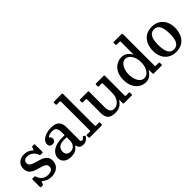

<svg xmlns="http://www.w3.org/2000/svg" viewBox="175 -1862 2957 2957"><g transform="rotate(-45 1654.0 -383.0)"><path d="M395.5 -362Q376.5 -417 334 -446.5Q291.5 -476 243 -476Q205 -476 185 -458Q165 -440 165 -411Q165 -378 187.5 -359Q210 -340 246 -328.5Q282 -317 322.2 -306.2Q362.5 -295.5 398.2 -278.5Q434 -261.5 457 -231.8Q480 -202 480 -152.5Q480 -98.5 455 -61.5Q430 -24.5 387.8 -5.5Q345.5 13.5 294.5 13.5Q245.5 13.5 207.8 -2.2Q170 -18 146.5 -38.5Q139 -45 134.5 -45Q130 -45 126.5 -35.5L114.5 -2Q110 10 95.5 10H65.5Q53 10 53 -4V-161.5Q53 -170.5 55.5 -173.8Q58 -177 66.5 -177H103.5Q112.5 -177 115.2 -173.5Q118 -170 120 -163.5Q158.5 -45 278 -45Q327.5 -45 353.8 -65.8Q380 -86.5 380 -122.5Q380 -155 357.5 -173.2Q335 -191.5 299.8 -202.2Q264.5 -213 225 -223.8Q185.5 -234.5 150 -252Q114.5 -269.5 92.2 -300.5Q70 -331.5 70 -383.5Q70 -431.5 91.5 -464.8Q113 -498 149.8 -515.8Q186.5 -533.5 231.5 -533.5Q280.5 -533.5 316 -517Q351.5 -500.5 372 -480.5Q379.5 -472.5 381.5 -471Q383.5 -469.5 388 -482L401 -519Q403.5 -525.5 406.8 -527.8Q410 -530 419.5 -530H449Q462 -530 462 -516V-360Q462 -352 459 -349.5Q456 -347 447.5 -347H412.5Q402 -347 400 -350.8Q398 -354.5 395.5 -362Z M562.5 -123Q562.5 -171.5 592.8 -211.2Q623 -251 681.8 -274.8Q740.5 -298.5 826.5 -298.5H873.5Q882 -298.5 884.2 -300.5Q886.5 -302.5 886.5 -311.5V-367Q886.5 -415.5 867 -447Q847.5 -478.5 791 -478.5Q755 -478.5 725.2 -467.8Q695.5 -457 695.5 -443.5Q695.5 -435 702.2 -430.8Q709 -426.5 715.5 -418.8Q722 -411 722 -391Q722 -364 704.8 -347Q687.5 -330 660 -330Q633.5 -330 613.8 -343.8Q594 -357.5 594 -391.5Q594 -434.5 626 -465.5Q658 -496.5 709.2 -513.2Q760.5 -530 817.5 -530Q887.5 -530 925.5 -507.8Q963.5 -485.5 978.2 -448.8Q993 -412 993 -368.5V-80Q993 -65 1000.8 -58Q1008.5 -51 1019 -51Q1029.5 -51 1041.2 -57Q1053 -63 1065.5 -83Q1070.5 -91.5 1077 -86.5L1100.5 -72Q1107 -67.5 1103.5 -60Q1086 -26.5 1056.2 -8.2Q1026.5 10 991 10H990.5Q953 10 933.8 -1.8Q914.5 -13.5 906.5 -29.8Q898.5 -46 894.5 -58.5Q891.5 -68.5 888.2 -68.5Q885 -68.5 878 -59.5Q869 -47.5 851.8 -31Q834.5 -14.5 803.2 -2.2Q772 10 720.5 10Q651 10 606.8 -24.8Q562.5 -59.5 562.5 -123ZM683.5 -138.5Q683.5 -92.5 711 -73Q738.5 -53.5 774 -53.5Q822 -53.5 854.2 -89.5Q886.5 -125.5 886.5 -191V-245Q886.5 -255 876.5 -255H831Q751.5 -255 717.5 -223.5Q683.5 -192 683.5 -138.5Z M1191.5 -718H1139.5Q1126.5 -718 1124 -723.5Q1121.5 -729 1121.5 -740.5V-762.5Q1121.5 -775 1127 -777.5Q1132.5 -780 1144 -780H1294.5Q1308.5 -780 1313.2 -777.2Q1318 -774.5 1318 -760V-84.5Q1318 -71 1319.5 -66.5Q1321 -62 1335 -62H1394.5Q1408 -62 1408 -48.5V-21Q1408 -6 1403 -3Q1398 0 1384 0H1141Q1129.5 0 1125.5 -3Q1121.5 -6 1121.5 -18V-44.5Q1121.5 -54 1123.8 -58Q1126 -62 1135.5 -62H1194Q1207 -62 1209.2 -64.8Q1211.5 -67.5 1211.5 -81V-699.5Q1211.5 -711.5 1207.8 -714.8Q1204 -718 1191.5 -718Z M1519.5 -151V-441Q1519.5 -450.5 1517 -454.2Q1514.5 -458 1505.5 -458H1447.5Q1437.5 -458 1433.5 -460.2Q1429.5 -462.5 1429.5 -472.5V-501.5Q1429.5 -513.5 1432.8 -516.8Q1436 -520 1447.5 -520H1607Q1618.5 -520 1622.2 -517.5Q1626 -515 1626 -504V-162.5Q1626 -109.5 1647 -77.5Q1668 -45.5 1714 -45.5Q1759 -45.5 1792.8 -72Q1826.5 -98.5 1845.5 -142Q1864.5 -185.5 1864.5 -237V-440.5Q1864.5 -452.5 1859.8 -455.2Q1855 -458 1844 -458H1792Q1784.5 -458 1780.8 -459.5Q1777 -461 1777 -468.5V-505Q1777 -513.5 1779.2 -516.8Q1781.5 -520 1790 -520H1958.5Q1966.5 -520 1968.8 -516.5Q1971 -513 1971 -504.5V-79.5Q1971 -67.5 1974 -64.8Q1977 -62 1989 -62H2044.5Q2051.5 -62 2056.2 -59.8Q2061 -57.5 2061 -49.5V-17Q2061 -7 2058.8 -3.5Q2056.5 0 2047 0H1884.5Q1873 0 1870 -3.8Q1867 -7.5 1867 -19.5V-76Q1867 -81.5 1863.2 -84.5Q1859.5 -87.5 1854 -78Q1830 -38.5 1789.5 -13.5Q1749 11.5 1684 11.5Q1590 11.5 1554.8 -29.8Q1519.5 -71 1519.5 -151Z M2126.5 -260Q2126.5 -345.5 2157.2 -406Q2188 -466.5 2238.8 -498.5Q2289.5 -530.5 2350 -530.5Q2402.5 -530.5 2441.8 -506Q2481 -481.5 2505.5 -437.5Q2511 -428 2512.8 -430Q2514.5 -432 2514.5 -452V-704.5Q2514.5 -714 2511.5 -716Q2508.5 -718 2499 -718H2434.5Q2428 -718 2426.2 -721Q2424.5 -724 2424.5 -731V-769Q2424.5 -780 2437.5 -780H2602Q2611.5 -780 2616.5 -777.5Q2621.5 -775 2621.5 -765V-79Q2621.5 -67.5 2624.5 -64.8Q2627.5 -62 2639 -62H2696Q2705 -62 2708.2 -60Q2711.5 -58 2711.5 -48.5V-15Q2711.5 -5 2709.2 -2.5Q2707 0 2697.5 0H2531Q2520.5 0 2517.5 -3.5Q2514.5 -7 2514.5 -18V-73.5Q2514.5 -101 2501.5 -81.5Q2473.5 -37 2437.5 -12.8Q2401.5 11.5 2348.5 11.5Q2288.5 11.5 2238 -20.8Q2187.5 -53 2157 -113.5Q2126.5 -174 2126.5 -260ZM2243.5 -260Q2243.5 -204.5 2260 -156.5Q2276.5 -108.5 2306 -79.5Q2335.5 -50.5 2375 -50.5Q2417.5 -50.5 2448.8 -79.5Q2480 -108.5 2497.2 -156.5Q2514.5 -204.5 2514.5 -260Q2514.5 -315.5 2497.2 -363.2Q2480 -411 2448.8 -440.2Q2417.5 -469.5 2375 -469.5Q2335.5 -469.5 2306 -440.2Q2276.5 -411 2260 -363.2Q2243.5 -315.5 2243.5 -260Z M2764.5 -249.5Q2764.5 -329.5 2792 -393.2Q2819.5 -457 2874.5 -494.2Q2929.5 -531.5 3012 -531.5Q3094.5 -531.5 3149.5 -495.2Q3204.5 -459 3232 -399.5Q3259.5 -340 3259.5 -270Q3259.5 -190 3232 -126.2Q3204.5 -62.5 3149.5 -25.5Q3094.5 11.5 3012 11.5Q2929.5 11.5 2874.5 -24.5Q2819.5 -60.5 2792 -120Q2764.5 -179.5 2764.5 -249.5ZM2886.5 -270Q2886.5 -209.5 2896.8 -157.2Q2907 -105 2934 -73.2Q2961 -41.5 3012 -41.5Q3063 -41.5 3090.2 -72.5Q3117.5 -103.5 3127.5 -151.5Q3137.5 -199.5 3137.5 -250Q3137.5 -310.5 3127.5 -362.8Q3117.5 -415 3090.2 -446.8Q3063 -478.5 3012 -478.5Q2961 -478.5 2934 -447.5Q2907 -416.5 2896.8 -368.5Q2886.5 -320.5 2886.5 -270Z"/></g></svg>

Font: Besley* Medium
Style: Regular
Weight: 500
Designer: Owen Earl
Foundry: indestructible type*
Version: Version 3.000; ttfautohint (v1.8.3)